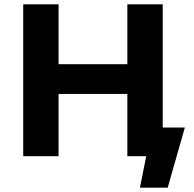

<svg xmlns="http://www.w3.org/2000/svg" viewBox="-20 -720 896 885"><path d="M832 -132 753 145H625L654 0H567V-287H250V0H87V-700H250V-424H567V-700H730V-132Z"/></svg>

Font: mBank
Style: Bold
Weight: 700
Designer: Julieta Ulanovsky
Foundry: Julieta Ulanovsky
Version: Version 7.200